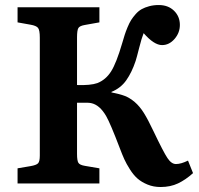

<svg xmlns="http://www.w3.org/2000/svg" viewBox="-20 -729 792 763"><path d="M618.2 14.2Q589.8 14.2 566.2 4.4Q542.5 -5.4 526.6 -19.3Q510.7 -33.2 496.3 -55.9Q481.9 -78.6 473.9 -96.4Q465.8 -114.3 456.1 -140.1Q418.5 -238.8 401.9 -267.6Q376 -312.5 341.8 -319.3Q334 -320.8 325.2 -320.8H286.1V-117.2Q286.1 -90.8 291.5 -82Q296.9 -73.2 317.9 -69.8L375 -60.1V0H49.8V-60.1L101.1 -68.8Q124.5 -72.8 131.3 -80.1Q138.2 -87.4 138.2 -110.8V-579.1Q138.2 -609.4 131.1 -618.2Q124 -627 101.1 -630.9L49.8 -640.1V-700.2H375V-640.1L317.9 -629.9Q296.9 -626.5 291.5 -617.7Q286.1 -608.9 286.1 -580.1V-391.1Q339.8 -389.2 367.2 -398.9Q400.4 -412.1 421.4 -445.1Q442.4 -478 465.8 -558.1Q471.7 -578.1 475.6 -590.6Q479.5 -603 486.8 -620.6Q494.1 -638.2 501.2 -649.4Q508.3 -660.6 519.3 -673.1Q530.3 -685.5 543 -692.6Q555.7 -699.7 573 -704.3Q590.3 -709 610.8 -709Q648.4 -709 671.6 -686.3Q694.8 -663.6 694.8 -629.9Q694.8 -598.6 673.6 -574.2Q652.3 -549.8 624 -549.8Q592.3 -549.8 550.8 -597.2Q542.5 -576.7 533 -538.6Q523.4 -500.5 519 -486.8Q503.9 -441.4 481.9 -410.2Q460 -378.9 422.9 -363.8V-361.8Q455.6 -355.5 475.6 -347.9Q495.6 -340.3 515.4 -323.5Q535.2 -306.6 551.8 -280Q568.4 -253.4 589.8 -208Q629.4 -125 645.3 -101.1Q661.1 -77.1 679.2 -77.1Q699.2 -77.1 727.1 -90.8L747.1 -41Q717.8 -14.6 687.5 -0.2Q657.2 14.2 618.2 14.2Z"/></svg>

Font: Literata Book
Style: Bold
Weight: 700
Designer: Latin by Veronika Burian and Jose Scaglione. Greek by Irene Vlachou. Cyrillic by Vera Evstafieva
Foundry: TypeTogether
Version: Version 2.003;PS 002.003;hotconv 1.0.88;makeotf.lib2.5.64775